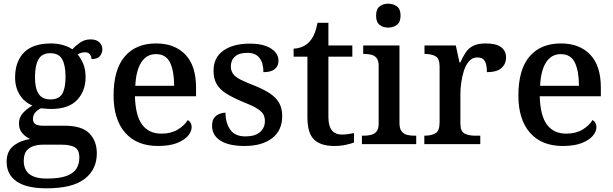

<svg xmlns="http://www.w3.org/2000/svg" viewBox="-20 -783 3331 1043"><path d="M233 240Q124 240 70 202.5Q16 165 16 96Q16 39 53 9.5Q90 -20 144 -28Q122 -37 102.5 -58Q83 -79 83 -112Q83 -143 102 -166Q121 -189 156 -210Q113 -227 87.5 -267.5Q62 -308 62 -362Q62 -449 110.5 -498Q159 -547 257 -547Q293 -547 324.5 -537.5Q356 -528 373 -515Q391 -535 415.5 -552Q440 -569 472 -569Q504 -569 520 -553Q536 -537 536 -516Q536 -494 522.5 -478Q509 -462 477 -462Q477 -476 468.5 -487.5Q460 -499 442 -499Q420 -499 402 -487Q420 -466 432.5 -435.5Q445 -405 445 -364Q445 -289 399 -240Q353 -191 257 -191Q246 -191 229 -192.5Q212 -194 203 -195Q185 -187 172 -172.5Q159 -158 159 -136Q159 -119 171 -109.5Q183 -100 216 -100H332Q425 -100 465.5 -58.5Q506 -17 506 50Q506 138 439.5 189Q373 240 233 240ZM235 187Q302 187 340.5 173Q379 159 395 133.5Q411 108 411 73Q411 32 387 17.5Q363 3 316 3H212Q187 3 163.5 10Q140 17 124.5 35.5Q109 54 109 92Q109 120 121 141.5Q133 163 160.5 175Q188 187 235 187ZM254 -243Q300 -243 318 -273.5Q336 -304 336 -365Q336 -429 317.5 -461.5Q299 -494 253 -494Q208 -494 189 -460.5Q170 -427 170 -364Q170 -304 189.5 -273.5Q209 -243 254 -243Z M838 10Q723 10 660 -62Q597 -134 597 -264Q597 -405 657.5 -476Q718 -547 828 -547Q929 -547 987 -486.5Q1045 -426 1045 -307V-260H713Q716 -154 752.5 -105.5Q789 -57 857 -57Q909 -57 945.5 -79Q982 -101 1000 -131Q1009 -126 1015 -116Q1021 -106 1021 -92Q1021 -69 1001.5 -45.5Q982 -22 941.5 -6Q901 10 838 10ZM926 -317Q926 -396 904 -442.5Q882 -489 827 -489Q777 -489 748 -445Q719 -401 715 -317Z M1309 10Q1223 10 1177.5 -19Q1132 -48 1132 -100Q1132 -129 1144.5 -144Q1157 -159 1174 -165Q1191 -171 1205 -171Q1205 -116 1230.5 -79Q1256 -42 1313 -42Q1366 -42 1392.5 -65.5Q1419 -89 1419 -125Q1419 -149 1408.5 -165Q1398 -181 1371.5 -196.5Q1345 -212 1296 -231Q1244 -253 1209.5 -274.5Q1175 -296 1157.5 -325.5Q1140 -355 1140 -399Q1140 -471 1194 -508.5Q1248 -546 1337 -546Q1390 -546 1424.5 -533Q1459 -520 1476 -499Q1493 -478 1493 -454Q1493 -424 1472.5 -407.5Q1452 -391 1411 -391Q1411 -441 1389.5 -468.5Q1368 -496 1324 -496Q1279 -496 1256.5 -476Q1234 -456 1234 -422Q1234 -399 1246 -382Q1258 -365 1286.5 -350.5Q1315 -336 1362 -318Q1412 -298 1445.5 -276Q1479 -254 1496 -224.5Q1513 -195 1513 -153Q1513 -74 1458 -32Q1403 10 1309 10Z M1796 10Q1723 10 1686.5 -24.5Q1650 -59 1650 -146V-475H1575V-519Q1597 -519 1620.5 -528.5Q1644 -538 1659 -554Q1676 -572 1687 -597.5Q1698 -623 1705 -659H1764V-536H1894V-475H1764V-147Q1764 -98 1783 -75Q1802 -52 1836 -52Q1855 -52 1871 -54.5Q1887 -57 1903 -60V-9Q1889 -3 1859.5 3.5Q1830 10 1796 10Z M1946 0V-46H1959Q1978 -46 1996 -50.5Q2014 -55 2025.5 -69Q2037 -83 2037 -112V-425Q2037 -454 2025.5 -468Q2014 -482 1996 -486Q1978 -490 1959 -490H1953V-536H2150V-115Q2150 -85 2161.5 -70Q2173 -55 2191 -50.5Q2209 -46 2229 -46H2241V0ZM2089 -633Q2061 -633 2042 -648Q2023 -663 2023 -698Q2023 -734 2042.5 -748.5Q2062 -763 2089 -763Q2116 -763 2136 -748.5Q2156 -734 2156 -698Q2156 -663 2136 -648Q2116 -633 2089 -633Z M2285 0V-46H2288Q2322 -46 2345 -58.5Q2368 -71 2368 -118V-422Q2368 -466 2345 -478Q2322 -490 2289 -490H2286V-536H2456L2476 -444H2481Q2494 -474 2509.5 -497.5Q2525 -521 2550.5 -534Q2576 -547 2619 -547Q2675 -547 2702 -527Q2729 -507 2729 -471Q2729 -435 2703.5 -413Q2678 -391 2625 -391Q2625 -432 2613.5 -451.5Q2602 -471 2573 -471Q2546 -471 2528 -450.5Q2510 -430 2500 -398.5Q2490 -367 2485.5 -333.5Q2481 -300 2481 -275V-113Q2481 -69 2504 -57.5Q2527 -46 2559 -46H2589V0Z M3037 10Q2922 10 2859 -62Q2796 -134 2796 -264Q2796 -405 2856.5 -476Q2917 -547 3027 -547Q3128 -547 3186 -486.5Q3244 -426 3244 -307V-260H2912Q2915 -154 2951.5 -105.5Q2988 -57 3056 -57Q3108 -57 3144.5 -79Q3181 -101 3199 -131Q3208 -126 3214 -116Q3220 -106 3220 -92Q3220 -69 3200.5 -45.5Q3181 -22 3140.5 -6Q3100 10 3037 10ZM3125 -317Q3125 -396 3103 -442.5Q3081 -489 3026 -489Q2976 -489 2947 -445Q2918 -401 2914 -317Z"/></svg>

Font: Noto Nastaliq Urdu Medium
Style: Regular
Weight: 500
Designer: Monotype Design Team (Patrick Giasson: type design, Kamal Mansour: OpenType code, Glenda Bellarosa). Updated by Simon Co
Foundry: Monotype Imaging Inc., Simon Cozens
Version: Version 3.007